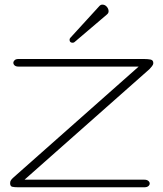

<svg xmlns="http://www.w3.org/2000/svg" viewBox="-20 -794 692 814"><path d="M58.6 0Q40.5 0 31.7 -2.2Q22.9 -4.4 22.9 -17.6Q22.9 -25.4 26.9 -30.8Q30.8 -36.1 38.6 -43L567.9 -511.7H58.6Q47.4 -511.7 42 -516.6Q36.6 -521.5 36.6 -527.8Q36.6 -533.7 42 -538.8Q47.4 -543.9 58.6 -543.9H589.8Q606.9 -543.9 618.4 -541.5Q629.9 -539.1 629.9 -526.9Q629.9 -520 624.5 -513.4Q619.1 -506.8 613.8 -501L84 -32.2H591.8Q603 -32.2 608.9 -27.1Q614.7 -22 614.7 -16.1Q614.7 -9.8 608.9 -4.9Q603 0 591.8 0ZM288.1 -612.8Q274.9 -612.8 274.9 -625.5Q274.9 -630.4 278.8 -634.3L401.9 -769Q407.2 -774.4 414.1 -774.4Q424.8 -774.4 432.6 -765.6Q440.4 -756.8 440.4 -746.1Q440.4 -738.3 433.1 -732.4L295.4 -615.2Q292 -612.8 288.1 -612.8Z"/></svg>

Font: Gruppo
Style: Regular
Weight: 400
Designer: Vernon Adams
Foundry: Vernon Adams
Version: Version 1.001; ttfautohint (v1.8.4.7-5d5b);gftools[0.9.28]